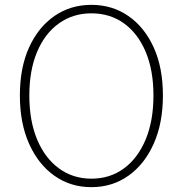

<svg xmlns="http://www.w3.org/2000/svg" viewBox="-20 -759 754 792"><path d="M357 13Q271 13 204.5 -34Q138 -81 100 -166Q62 -251 62 -365Q62 -480 100 -563.5Q138 -647 204.5 -693Q271 -739 357 -739Q443 -739 509.5 -693Q576 -647 614 -563.5Q652 -480 652 -365Q652 -251 614 -166Q576 -81 509.5 -34Q443 13 357 13ZM357 -22Q434 -22 491.5 -64.5Q549 -107 581 -184Q613 -261 613 -365Q613 -469 581 -545Q549 -621 491.5 -662.5Q434 -704 357 -704Q281 -704 223 -662.5Q165 -621 133 -545Q101 -469 101 -365Q101 -261 133 -184Q165 -107 223 -64.5Q281 -22 357 -22Z"/></svg>

Font: Noto Sans HK Thin Thin
Style: Regular
Weight: 250
Version: Version 2.004-H2;hotconv 1.0.118;makeotfexe 2.5.65603